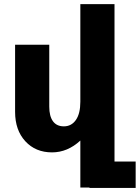

<svg xmlns="http://www.w3.org/2000/svg" viewBox="-20 -735 687 944"><path d="M543 -714.8V59.1H647V189H419.9V187H375V-43.9Q312 14.2 235.8 14.2Q154.8 14.2 104.5 -40.5Q54.2 -95.2 54.2 -185.1V-515.1H222.2V-210.9Q222.2 -163.6 240.5 -138.7Q258.8 -113.8 293.9 -113.8Q331.1 -113.8 353 -145Q375 -176.3 375 -234.9V-714.8Z"/></svg>

Font: LT Superior Black
Style: Regular
Weight: 900
Designer: Daniel Lyons
Foundry: LyonsType
Version: Version 2.005